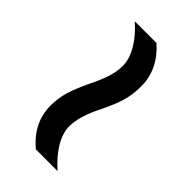

<svg xmlns="http://www.w3.org/2000/svg" viewBox="-5 -594 482 482"><g transform="rotate(-45 236.5 -352.5)"><path d="M224 -320C268 -299 294 -290 334 -290C375 -290 410 -308 438 -340V-417C409 -384 372 -359 338 -359C312 -359 286 -367 248 -386C205 -406 177 -417 139 -417C98 -417 63 -399 35 -365V-288C66 -324 103 -347 135 -347C160 -347 189 -338 224 -320Z"/></g></svg>

Font: Noto Sans Lao Condensed
Style: Regular
Weight: 400
Width: 3
Designer: Monotype Design Team
Foundry: Monotype Imaging Inc.
Version: Version 2.004